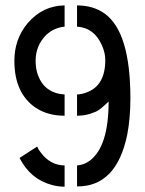

<svg xmlns="http://www.w3.org/2000/svg" viewBox="-20 -704 547 724"><path d="M270.5 -1Q419.9 0 460 -197.3Q471.7 -258.8 471.7 -333Q471.7 -584 374 -653.3Q331.1 -683.6 270.5 -683.6V-603.5Q335 -599.6 364.3 -533.2Q377 -504.9 377 -477.5Q377 -380.9 306.6 -355.5Q289.1 -348.6 270.5 -347.7V-267.6Q296.9 -267.6 319.8 -274.9Q342.8 -282.2 352.5 -289.1Q362.3 -295.9 376 -308.6L389.6 -321.3Q389.6 -152.3 319.3 -98.6Q296.9 -82 270.5 -80.1ZM223.6 -267.6V-347.7Q148.4 -352.5 123 -420.9Q114.3 -445.3 114.3 -474.6Q114.3 -532.2 154.3 -572.3Q183.6 -599.6 223.6 -603.5V-683.6Q140.6 -682.6 84 -616.2Q34.2 -556.6 34.2 -474.6Q34.2 -352.5 114.3 -297.9Q160.2 -267.6 223.6 -267.6ZM53.7 -108.4Q94.7 -28.3 174.8 -6.8Q199.2 0 223.6 0V-80.1Q168.9 -81.1 133.8 -128.9Q125 -139.6 120.1 -151.4Z"/></svg>

Font: Post No Bills Colombo
Style: SemiBold
Weight: 700
Designer: Kosala Senevirathne, Siva Puranthara, Lasantha Premarathna, Tharique Azeez
Foundry: Mooniak
Version: Version 1.220 ; ttfautohint (v1.5)